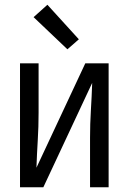

<svg xmlns="http://www.w3.org/2000/svg" viewBox="-20 -786 540 806"><path d="M64 0V-520H142V-312Q142 -254 138.5 -197Q135 -140 133 -82L338 -520H436V0H358V-208Q358 -266 361.5 -323Q365 -380 367 -438L162 0ZM263 -579 121 -714 179 -766 311 -621Z"/></svg>

Font: Iosevka www.saffi
Style: Regular
Weight: 400
Monospace: yes
Designer: Belleve Invis
Foundry: Belleve Invis
Version: Version 22.0.2; ttfautohint (v1.8.3)